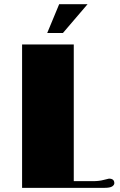

<svg xmlns="http://www.w3.org/2000/svg" viewBox="-20 -905 578 925"><path d="M504.9 -44.4Q530.8 -44.4 530.8 -22.5Q530.8 -13.7 520.3 -6.8Q509.8 0 482.9 0H86.4V-690.9H335.4V-32.2H426.8Q457.5 -32.2 479.7 -38.3Q502 -44.4 504.9 -44.4ZM265.1 -884.8H401.9L283.2 -746.1H207.5Z"/></svg>

Font: Limelight
Style: Regular
Weight: 400
Designer: Nicole Fally
Foundry: Nicole Fally
Version: Version 1.002